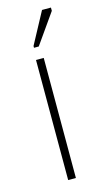

<svg xmlns="http://www.w3.org/2000/svg" viewBox="-94 -590 334 624"><g transform="rotate(-15 73.0 -278.0)"><path d="M55 0V-404H81V0ZM75 -444H59V-450L116 -556H146V-545Z"/></g></svg>

Font: Darker Grotesque Light
Style: Regular
Weight: 300
Designer: Gabriel Lam
Foundry: TypeRant
Version: Version 1.000;gftools[0.9.28]